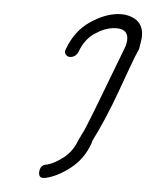

<svg xmlns="http://www.w3.org/2000/svg" viewBox="-20 -634 222 273"><path d="M42 -381Q34 -381 36 -391Q38 -400 47 -400Q58 -402 71 -410.5Q84 -419 91 -434L94 -439Q95 -440 95 -441L97 -444Q101 -450 113.5 -475.5Q126 -501 157 -565Q161 -573 161 -580Q161 -594 142 -594Q129 -594 114.5 -586Q100 -578 92 -561Q88 -553 80 -553Q76 -553 73.5 -556.5Q71 -560 74 -565Q86 -590 107.5 -602Q129 -614 148 -614Q162 -614 172 -607Q182 -600 182 -586Q182 -583 181.5 -580Q181 -577 180 -573Q179 -570 178.5 -567Q178 -564 176 -561Q173 -556 165.5 -540Q158 -524 148.5 -503.5Q139 -483 129 -464.5Q119 -446 112 -435L111 -433L110 -430Q100 -408 80.5 -395.5Q61 -383 44 -381Z"/></svg>

Font: Neonderthaw
Style: Regular
Weight: 400
Designer: Robert E. Leuschke
Foundry: Robert E. Leuschke
Version: Version 1.010; ttfautohint (v1.8.3)